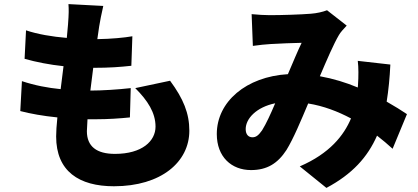

<svg xmlns="http://www.w3.org/2000/svg" viewBox="-20 -839 2040 937"><path d="M87 -443 79 -297C129 -284 190 -273 260 -266C256 -228 254 -195 254 -173C254 -3 366 70 536 70C767 70 904 -49 904 -201C904 -286 875 -357 810 -445L640 -409C701 -348 739 -289 739 -221C739 -151 674 -88 541 -88C452 -88 404 -124 404 -199L407 -257H448C508 -257 565 -261 614 -266L618 -409C556 -402 479 -397 421 -397L435 -508C515 -508 566 -512 621 -518L626 -662C586 -655 523 -649 455 -648L464 -710C469 -738 474 -768 484 -810L314 -819C316 -794 316 -773 312 -720L306 -654C234 -660 163 -672 107 -691L100 -552C156 -536 223 -523 290 -516L276 -404C214 -410 150 -422 87 -443Z M1885 -524 1726 -542C1730 -510 1730 -467 1727 -423L1726 -412C1669 -436 1607 -455 1541 -467C1575 -547 1609 -626 1634 -668C1642 -682 1656 -697 1672 -714L1576 -789C1556 -781 1525 -774 1497 -772C1448 -768 1356 -765 1296 -765C1274 -765 1236 -767 1208 -770L1214 -615C1241 -619 1280 -623 1300 -624C1345 -627 1412 -629 1452 -630C1433 -591 1409 -533 1385 -477C1182 -465 1038 -343 1038 -185C1038 -73 1110 -9 1205 -9C1283 -9 1335 -41 1378 -107C1412 -162 1449 -251 1484 -334C1559 -322 1629 -295 1693 -261C1658 -178 1589 -90 1443 -27L1573 78C1699 11 1774 -72 1820 -177C1847 -156 1872 -135 1896 -113L1966 -282C1939 -300 1906 -321 1867 -343C1876 -399 1882 -459 1885 -524ZM1323 -335C1301 -283 1279 -235 1259 -203C1242 -179 1230 -169 1212 -169C1193 -169 1179 -182 1179 -209C1179 -260 1231 -316 1323 -335Z"/></svg>

Font: Noto Sans CJK HK Black
Style: Regular
Weight: 900
Designer: Ryoko NISHIZUKA 西塚涼子 (kana, bopomofo & ideographs); Paul D. Hunt (Latin, Greek & Cyrillic); Sandoll Communications 산돌커뮤니
Foundry: Adobe
Version: Version 2.004;hotconv 1.0.118;makeotfexe 2.5.65603